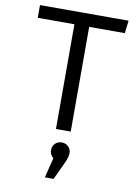

<svg xmlns="http://www.w3.org/2000/svg" viewBox="-105 -775 825 1137"><g transform="rotate(10 307.5 -206.5)"><path d="M350.3 -629.7V0H261.5V-629.7H41V-706.2H573.8L564.6 -629.7ZM310.3 72.3Q333.3 72.3 349.5 87.9Q365.6 103.6 365.6 127.2Q365.6 149.7 350.3 183.6L299 293.3H246.7L276.4 173.3Q254.4 155.4 254.4 127.2Q254.4 103.6 270.5 87.9Q286.7 72.3 310.3 72.3Z"/></g></svg>

Font: FiraCode Nerd Font Mono
Style: Regular
Weight: 400
Monospace: yes
Designer: Carrois Corporate, Edenspiekermann AG, Nikita Prokopov
Foundry: Carrois Corporate, Edenspiekermann AG, Nikita Prokopov
Version: Version 6.002;Nerd Fonts 3.4.0